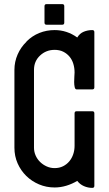

<svg xmlns="http://www.w3.org/2000/svg" viewBox="-20 -924 528 932"><path d="M352 -384H428Q438 -384 438 -374V-22Q438 -12 428 -12Q407 -12 387.5 -20.5Q368 -29 355 -46Q330 -31 302 -22.5Q274 -14 245 -14Q205 -14 169.5 -29Q134 -44 107.5 -70Q81 -96 65.5 -131Q50 -166 50 -207V-585Q50 -624 65.5 -659.5Q81 -695 109 -722H108Q136 -750 171 -764Q206 -778 245 -778Q305 -778 355 -742Q367 -762 386.5 -770Q406 -778 428 -778Q438 -778 438 -768V-500Q438 -490 428 -490H352Q345 -490 342.5 -501Q340 -512 340 -526Q340 -540 341 -553.5Q342 -567 342 -572Q342 -594 336 -614Q330 -634 317.5 -649Q305 -664 287 -673Q269 -682 245 -682Q204 -682 174.5 -654.5Q145 -627 145 -585V-207Q145 -187 153 -169Q161 -151 175 -137.5Q189 -124 207 -116Q225 -108 245 -108Q268 -108 286 -117Q304 -126 316.5 -141Q329 -156 335.5 -175.5Q342 -195 342 -216V-374Q342 -384 352 -384ZM196 -814V-894Q196 -904 206 -904H282Q292 -904 292 -894V-814Q292 -804 282 -804H206Q196 -804 196 -814Z"/></svg>

Font: Kanalisirung
Style: Regular
Weight: 500
Designer: Peter Wiegel
Foundry: Peter Wiegel
Version: 1.000